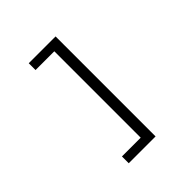

<svg xmlns="http://www.w3.org/2000/svg" viewBox="-214 -840 1078 1078"><g transform="rotate(-45 325.0 -301.0)"><path d="M401 96H337V-698H401ZM383 96H188V42H383ZM383 -644H188V-698H383Z"/></g></svg>

Font: Azeret Mono Thin ExtraLight
Style: Regular
Weight: 250
Version: Version 1.002